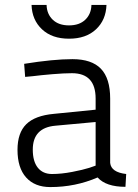

<svg xmlns="http://www.w3.org/2000/svg" viewBox="-20 -749 560 779"><path d="M427 -349V-88Q431 -50 492 -43L489 9Q410 9 376 -29Q286 10 184 10Q121 10 86 -29Q51 -68 51 -141Q51 -210 86.5 -245Q122 -280 198 -287L368 -304V-349Q368 -452 272 -452Q240 -452 192.5 -448Q145 -444 114 -440L82 -437L78 -490Q196 -509 274 -509Q352 -509 389.5 -470Q427 -431 427 -349ZM368 -254 205 -239Q113 -231 113 -142Q113 -94 133.5 -68.5Q154 -43 191 -43Q229 -43 273 -51.5Q317 -60 342 -68L368 -77ZM108 -729H169Q170 -692 194 -669Q218 -646 260 -646Q302 -646 326 -669Q350 -692 351 -729H412Q410 -668 369.5 -630Q329 -592 260 -592Q191 -592 150.5 -630Q110 -668 108 -729Z"/></svg>

Font: TitilliumText22L Lt
Style: Thin
Weight: 300
Designer: Campivisivi
Foundry: Campivisivi
Version: 1.000